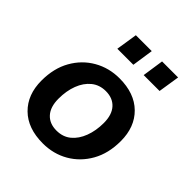

<svg xmlns="http://www.w3.org/2000/svg" viewBox="-199 -838 974 974"><g transform="rotate(45 288.0 -351.0)"><path d="M267 10Q159 10 98 -50Q37 -110 37 -211Q37 -299 73.5 -363.5Q110 -428 172 -463.5Q234 -499 309 -499Q417 -499 478 -439Q539 -379 539 -278Q539 -190 502.5 -125.5Q466 -61 404.5 -25.5Q343 10 267 10ZM270 -85Q316 -85 347.5 -111Q379 -137 396 -182Q413 -227 413 -282Q413 -341 384.5 -372.5Q356 -404 306 -404Q261 -404 229 -378Q197 -352 180 -307.5Q163 -263 163 -207Q163 -148 191.5 -116.5Q220 -85 270 -85ZM384 -597 401 -712H516L498 -597ZM195 -597 213 -712H327L310 -597Z"/></g></svg>

Font: Nunito Sans
Style: Bold Italic
Weight: 700
Italic angle: -9°
Designer: Vernon Adams
Foundry: Vernon Adams
Version: Version 3.006; ttfautohint (v1.8.3)